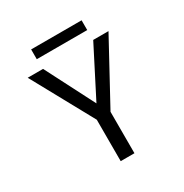

<svg xmlns="http://www.w3.org/2000/svg" viewBox="-188 -983 1087 1132"><g transform="rotate(-30 355.0 -417.0)"><path d="M309 0V-282L80 -700H184.5L355.5 -366.5L526 -700H630L402.5 -282V0ZM181 -834.5H524.5V-768H181Z"/></g></svg>

Font: League Mono
Style: Regular
Weight: 400
Width: 6
Designer: Tyler Finck
Foundry: The League of Moveable Type / Tyler Finck
Version: Version 2.300;RELEASE